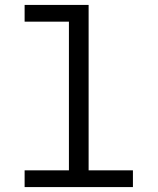

<svg xmlns="http://www.w3.org/2000/svg" viewBox="-20 -760 640 780"><path d="M80 -68H260V-672H80V-740H340V-68H520V0H80Z"/></svg>

Font: iA Writer Duo V
Style: Regular
Weight: 400
Designer: Mike Abbink, Paul van der Laan, Pieter van Rosmalen, Oliver Reichenstein
Foundry: Information Architects Inc.
Version: Version 2.000